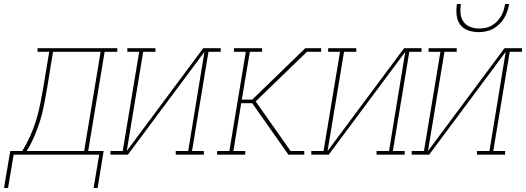

<svg xmlns="http://www.w3.org/2000/svg" viewBox="-87 -770 2619 956"><path d="M-67 166 -36 -18H24Q46 -54 63.5 -93Q81 -132 93 -171.5Q105 -211 113 -251Q121 -291 128 -331L158 -512H100V-530H497V-512H434L352 -18H429L399 166H379L407 0H-19L-47 166ZM46 -18H332L414 -512H177L147 -328Q140 -288 132.5 -248.5Q125 -209 113 -170Q101 -131 84.5 -92.5Q68 -54 46 -18Z M463 0V-18H524L606 -512H547V-530H687V-512H626L544 -18L925 -530H1012V-512H951L869 -18H928V0H788V-18H850L931 -512L550 0Z M994 0V-18H1055L1137 -512H1078V-530H1218V-512H1157L1117 -274H1169L1433 -530H1512V-512H1441L1186 -265L1360 -18H1428V0H1349L1169 -256H1114L1075 -18H1134V0Z M1463 0V-18H1524L1606 -512H1547V-530H1687V-512H1626L1544 -18L1925 -530H2012V-512H1951L1869 -18H1928V0H1788V-18H1850L1931 -512L1550 0Z M1963 0V-18H2024L2106 -512H2047V-530H2187V-512H2126L2044 -18L2425 -530H2512V-512H2451L2369 -18H2428V0H2288V-18H2350L2431 -512L2050 0ZM2295 -610Q2268 -610 2243 -619Q2218 -628 2203.5 -648.5Q2189 -669 2186.5 -696Q2184 -723 2188 -750H2208Q2204 -727 2206 -704Q2208 -681 2220 -663Q2232 -645 2253.5 -636.5Q2275 -628 2298 -628Q2314 -628 2329.5 -631Q2345 -634 2360 -642Q2375 -650 2387 -662.5Q2399 -675 2407.5 -689Q2416 -703 2420.5 -718.5Q2425 -734 2428 -750H2448Q2445 -732 2439 -714Q2433 -696 2423 -679.5Q2413 -663 2398.5 -649Q2384 -635 2367 -626Q2350 -617 2331.5 -613.5Q2313 -610 2295 -610Z"/></svg>

Font: Iosevka Slab Thin Oblique
Style: Regular
Weight: 100
Italic angle: -9°
Monospace: yes
Designer: Belleve Invis
Foundry: Belleve Invis
Version: Version 11.1.0; ttfautohint (v1.8.3)